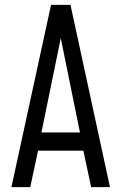

<svg xmlns="http://www.w3.org/2000/svg" viewBox="-20 -770 500 790"><path d="M27 0 190 -750H270L432.5 0H355L323 -150H136.5L104.5 0ZM150.5 -225H309L230 -613Z"/></svg>

Font: Mohave
Style: Regular
Weight: 400
Designer: Gumpita Rahayu
Foundry: Tokotype
Version: Version 2.003; ttfautohint (v1.8.3)